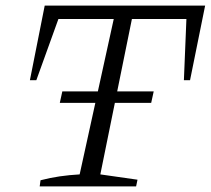

<svg xmlns="http://www.w3.org/2000/svg" viewBox="-20 -667 754 687"><path d="M714 -647 660 -380H638L647 -599H452L339 -43L472 -24L467 0H122L125 -22Q159 -31 194 -36Q229 -41 265 -43L387 -599H189L110 -380H87L140 -647ZM203 -340H530L521 -299H194Z"/></svg>

Font: Piazzolla SC Light
Style: Italic
Weight: 300
Italic angle: -11.3°
Designer: Juan Pablo del Peral
Foundry: Huerta Tipografica
Version: Version 1.330